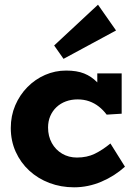

<svg xmlns="http://www.w3.org/2000/svg" viewBox="-20 -784 573 819"><path d="M296 15Q240 15 191 -3.5Q142 -22 105 -56Q68 -90 47 -136.5Q26 -183 26 -238Q26 -290 45 -334.5Q64 -379 97 -412.5Q130 -446 172.5 -464.5Q215 -483 262 -483Q308 -483 339 -470.5Q370 -458 393.5 -434Q417 -410 438 -375L395 -381V-471H499V-299L435 -295Q420 -315 401.5 -329.5Q383 -344 360.5 -352Q338 -360 311 -360Q284 -360 261 -351.5Q238 -343 221 -327Q204 -311 194.5 -289Q185 -267 185 -240Q185 -203 201 -174Q217 -145 245 -128.5Q273 -112 308 -112Q351 -112 384 -128Q417 -144 451 -172L513 -73Q469 -33 412.5 -9Q356 15 296 15ZM251 -533 211 -590 398 -764 475 -654Z"/></svg>

Font: BioRhyme ExtraBold ExtraBold
Style: Regular
Weight: 800
Version: Version 1.600;gftools[0.9.33]